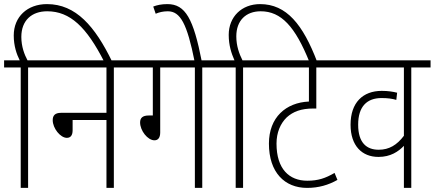

<svg xmlns="http://www.w3.org/2000/svg" viewBox="-20 -916 2119 936"><path d="M81 -587V0H117V-587H211V-622H114C99 -650 84 -689 84 -736C84 -817 135 -861 210 -861C322 -861 402 -784 488 -615H527C443 -788 350 -896 209 -896C113 -896 47 -834 47 -743C47 -692 61 -652 76 -622H0V-587Z M198 -622V-587H499V-366H278C247 -366 237 -352 237 -330C237 -291 274 -244 306 -244C323 -244 334 -255 334 -281V-331H499V0H535V-587H629V-622Z M761 -587H930V0H966V-587H1061V-622H617V-587H725V-353H705C674 -353 663 -340 663 -319C663 -279 700 -232 733 -232C750 -232 761 -244 761 -270Z M929 -615H964C923 -825 884 -896 796 -896C767 -896 745 -891 727 -884L739 -849C755 -856 775 -861 798 -861C859 -861 892 -801 929 -615Z M1129 -587V0H1165V-587H1259V-622H1162C1146 -654 1132 -692 1132 -739C1132 -816 1179 -861 1251 -861C1351 -861 1419 -786 1488 -615H1526C1457 -796 1377 -896 1248 -896C1158 -896 1095 -834 1095 -746C1095 -695 1108 -656 1123 -622H1048V-587Z M1657 -587V-622H1246V-587H1486V-421C1374 -416 1291 -344 1291 -216C1291 -75 1368 0 1477 0C1533 0 1581 -14 1625 -39L1611 -73C1566 -47 1531 -35 1478 -35C1390 -35 1328 -92 1328 -216C1328 -270 1347 -314 1378 -344C1409 -372 1448 -387 1508 -387H1522V-587Z M2079 -587V-622H1644V-587H1949V-254C1915 -209 1877 -186 1826 -186C1768 -186 1726 -219 1726 -308C1726 -397 1769 -438 1840 -438C1870 -438 1892 -435 1912 -429L1916 -464C1896 -469 1872 -473 1841 -473C1749 -473 1689 -416 1689 -308C1689 -205 1745 -151 1825 -151C1884 -151 1922 -177 1949 -205V0H1985V-587Z"/></svg>

Font: Noto Sans Devanagari UI Condensed ExtraLight
Style: Regular
Weight: 200
Width: 3
Designer: Jelle Bosma - Monotype Design Team
Foundry: Monotype Imaging Inc.
Version: Version 2.004